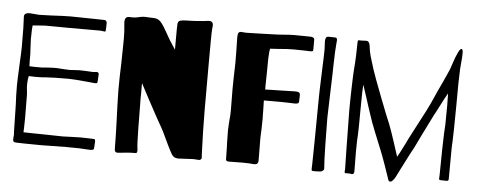

<svg xmlns="http://www.w3.org/2000/svg" viewBox="-50 -861 2528 1014"><g transform="rotate(5 1213.5 -354.0)"><path d="M482 -654Q482 -631 478 -631Q472 -631 464.5 -632.5Q457 -634 446 -634H286L162 -635Q156 -635 117 -632L94 -630L92 -603Q91 -588 91 -556Q91 -540 93 -514Q95 -490 95 -479V-439Q95 -423 96 -414Q105 -413 123 -413H163Q169 -413 187 -415Q213 -417 232 -417Q240 -417 288 -414L310 -413Q318 -413 333 -414.5Q348 -416 362 -416L395 -415Q421 -413 431 -413Q442 -413 446 -414L452 -415Q459 -415 462 -410.5Q465 -406 464 -402Q463 -395 463 -384.5Q463 -374 462 -366Q461 -358 459 -356.5Q457 -355 447 -355L407 -359Q332 -366 309 -366Q224 -366 184 -363Q168 -361 149 -361Q130 -361 125 -361Q106 -361 97 -362L94 -346Q92 -328 92 -314Q92 -302 94 -286Q96 -270 96 -258L97 -139L96 -89Q95 -80 95 -64Q108 -63 133 -63Q154 -62 198 -62L252 -61Q269 -60 304 -60Q325 -60 359 -62L401 -63Q425 -63 441 -62Q457 -61 465 -61Q473 -61 474.5 -58Q476 -55 476 -45Q476 -38 475 -30.5Q474 -23 474 -14Q474 -7 469 -4.5Q464 -2 453 -2Q442 -2 435 -3Q408 -6 326 -6Q276 -6 254 -5Q237 -4 198 -4L105 -5Q89 -6 67 -6Q53 -6 48.5 -9.5Q44 -13 44 -21L45 -37Q46 -41 46 -46Q46 -49 45 -60.5Q44 -72 44 -103Q44 -133 42 -201Q39 -257 39 -309Q39 -331 44 -436Q45 -457 46 -478Q47 -499 47 -516Q47 -632 44 -669Q41 -693 73 -693Q81 -693 99 -691Q115 -689 123 -689L186 -691Q254 -695 291 -695Q334 -695 412 -693Q437 -692 465 -692Q477 -692 480 -686Q483 -680 482.5 -673.5Q482 -667 482 -665Z M855 -700Q855 -719 868 -723Q881 -727 906 -727Q928 -727 962.5 -729.5Q997 -732 1016 -735Q1030 -736 1036 -730.5Q1042 -725 1042 -712Q1042 -708 1040 -690Q1038 -675 1038 -491V-265Q1038 -214 1039.5 -152.5Q1041 -91 1043 -42Q1045 7 1045 -15Q1045 1 1029 1Q1022 1 1017 0Q1013 -1 1001 -1Q989 -1 963 1Q935 3 924 3Q905 3 895.5 -5Q886 -13 876 -34L859 -68Q829 -135 806 -173Q793 -195 740 -294L696 -377V-339V-316Q696 -308 695.5 -296Q695 -284 696 -269Q696 -217 697.5 -133Q699 -49 702 -32Q703 -27 703 -20Q703 -10 699 -7.5Q695 -5 684 -6Q668 -6 646.5 -4Q625 -2 606 0Q591 2 586.5 -5Q582 -12 583 -36Q583 -72 580 -163Q576 -258 575 -328Q575 -399 578 -472Q580 -564 580 -598Q580 -644 577 -665Q575 -683 575 -688Q575 -706 581 -712.5Q587 -719 597 -719Q602 -719 617 -718.5Q632 -718 660 -725Q671 -727 682 -727Q688 -727 699 -726Q710 -725 728 -725Q751 -725 766.5 -707Q782 -689 800 -656L810 -638Q822 -616 839 -591L854 -568V-623Q854 -685 855 -700Z M1298 -692 1362 -694Q1374 -694 1389 -695Q1404 -696 1419 -697Q1453 -700 1475 -700L1559 -699Q1582 -699 1582 -684V-634Q1582 -625 1578.5 -623.5Q1575 -622 1564 -622Q1551 -622 1541 -623L1477 -624Q1439 -624 1403 -620L1354 -617L1351 -599Q1349 -577 1349 -564L1348 -475L1347 -424V-400Q1368 -400 1378 -401L1426 -402L1466 -403Q1480 -404 1505 -404Q1521 -404 1526.5 -400Q1532 -396 1532 -387L1531 -354Q1531 -346 1526.5 -343Q1522 -340 1508 -340Q1490 -340 1478 -341L1438 -342H1345Q1345 -316 1346 -304L1347 -241L1346 -192Q1344 -160 1344 -143L1345 -25Q1345 -12 1339.5 -7Q1334 -2 1322 -2Q1317 -2 1299 -4Q1290 -5 1262 -5L1189 -4Q1178 -5 1175.5 -8Q1173 -11 1173 -16.5Q1173 -22 1173 -24L1172 -77Q1172 -91 1171 -101L1170 -169Q1170 -184 1171.5 -199.5Q1173 -215 1173 -222Q1176 -245 1176 -274L1175 -388L1176 -454Q1178 -500 1178 -524Q1178 -580 1176 -662Q1176 -680 1180.5 -686Q1185 -692 1194 -692Q1200 -692 1206.5 -691Q1213 -690 1222 -690Z M1695 -555Q1695 -527 1691 -413Q1687 -303 1687 -279Q1687 -221 1689 -132.5Q1691 -44 1693 -27Q1694 -21 1694 -13Q1694 -6 1691.5 -3Q1689 0 1684 3Q1678 7 1653 7Q1649 7 1640.5 7Q1632 7 1630 5Q1628 3 1628 -3L1629 -35L1631 -166L1633 -376Q1633 -406 1637 -512Q1638 -537 1640 -593.5Q1642 -650 1640 -660L1639 -681Q1639 -707 1655 -707L1692 -706Q1702 -706 1702 -692Q1702 -687 1701 -680.5Q1700 -674 1700 -668Q1697 -646 1695 -555Z M1908 -554Q1918 -523 1959.5 -415Q2001 -307 2015 -276Q2028 -243 2050 -175L2072 -107L2085 -130L2113 -185Q2119 -199 2150 -258Q2215 -379 2235 -426Q2250 -461 2278 -520Q2285 -536 2295.5 -558.5Q2306 -581 2310 -591Q2312 -597 2322.5 -628.5Q2333 -660 2343.5 -682Q2354 -704 2361 -704Q2369 -704 2369 -681Q2369 -668 2368 -655.5Q2367 -643 2366 -633L2363 -597Q2360 -545 2360 -405Q2360 -356 2358.5 -280.5Q2357 -205 2355 -179L2354 -16V-13Q2354 -3 2343 -3Q2316 -3 2308 -4Q2303 -5 2303 -12L2304 -29Q2304 -72 2306 -169.5Q2308 -267 2311 -299Q2312 -323 2312 -400Q2312 -442 2311 -464Q2290 -427 2286 -418Q2278 -404 2263 -374Q2260 -368 2256 -360Q2252 -352 2247 -344Q2234 -318 2189 -227L2157 -161Q2147 -144 2124 -99Q2101 -54 2093 -38L2077 -6Q2071 7 2062.5 17Q2054 27 2048 27Q2042 27 2039.5 24Q2037 21 2035 14.5Q2033 8 2032 5Q2030 -1 2010 -58.5Q1990 -116 1979 -141Q1965 -175 1943 -230Q1921 -285 1914 -309Q1905 -334 1898 -357L1883 -404Q1864 -460 1861 -471L1859 -434Q1858 -413 1858 -370Q1858 -228 1854 -172Q1853 -158 1853 -115L1854 -14V-11Q1854 7 1840 5Q1835 3 1824 3Q1813 3 1808 3Q1803 3 1803 -4L1804 -22L1802 -118L1799 -327Q1799 -378 1801 -449.5Q1803 -521 1805 -546Q1808 -579 1809.5 -618.5Q1811 -658 1811 -683V-687Q1811 -700 1814 -701.5Q1817 -703 1824 -702H1832Q1848 -702 1857 -703Q1874 -703 1877 -674Q1879 -651 1886.5 -624Q1894 -597 1908 -554Z"/></g></svg>

Font: Barrio
Style: Regular
Weight: 400
Designer: Pablo Cosgaya & Sergio Jimenez
Foundry: Pablo Cosgaya & Sergio Jimenez
Version: Version 1.005